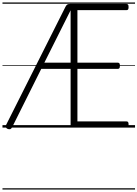

<svg xmlns="http://www.w3.org/2000/svg" viewBox="-20 -1030 1110 1550"><path d="M1001 0H577Q563 0 556.5 -5.5Q550 -11 550 -23V-474H313L77 -1Q70 11 61.5 13Q53 15 40 10Q29 4 26.5 -4Q24 -12 30 -23L509 -976Q516 -989 523 -993.5Q530 -998 546 -998H1001Q1010 -998 1014 -992.5Q1018 -987 1018 -973Q1018 -959 1014 -953.5Q1010 -948 1001 -948H605V-524H931Q940 -524 944 -518.5Q948 -513 948 -499Q948 -485 944 -479.5Q940 -474 931 -474H605V-50H1001Q1010 -50 1014 -44.5Q1018 -39 1018 -25Q1018 -11 1014 -5.5Q1010 0 1001 0ZM338 -524H550V-947ZM0 490H1070V500H0ZM0 -20H1070V0H0ZM0 -505H1070V-500H0ZM0 -1010H1070V-1000H0Z"/></svg>

Font: Playwrite ES Guides
Style: Regular
Weight: 400
Designer: Veronika Burian, José Scaglione
Foundry: TypeTogether
Version: Version 1.003